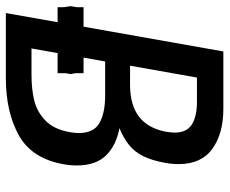

<svg xmlns="http://www.w3.org/2000/svg" viewBox="-82 -682 765 640"><g transform="rotate(90 300.0 -362.5)"><path d="M54.5 -172.5H4.5V-194L1 -215.5L4.5 -237V-259H69.5L152 -725H342.5Q426 -725 476.8 -688.2Q527.5 -651.5 527.5 -576Q527.5 -552.5 523.5 -532Q515.5 -487 501 -458Q486.5 -429 464.2 -411Q442 -393 407.5 -378.5Q464 -368.5 498 -334.5Q532 -300.5 532 -237Q532 -214 528 -192.5Q509 -86 431 -43Q353 0 241.5 0H24ZM421 -213.5Q424 -230 424 -243Q424 -293 390.5 -312Q357 -331 299 -331H185.5L172.5 -259H224.5V-231.5L227.5 -215.5L224.5 -199.5V-172.5H157.5L142 -85.5H230Q277 -85.5 314.8 -94.5Q352.5 -103.5 382 -131.5Q411.5 -159.5 421 -213.5ZM420 -536Q422.5 -552 422.5 -562Q422.5 -603 395.5 -620Q368.5 -637 320.5 -637H239L199.5 -414H263.5Q398.5 -414 420 -536Z"/></g></svg>

Font: JuliaMono MediumItalic
Style: Regular
Weight: 500
Italic angle: -9°
Monospace: yes
Designer: cormullion
Foundry: corm
Version: Version 0.049; ttfautohint (v1.8.4)